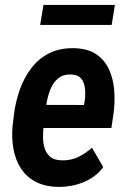

<svg xmlns="http://www.w3.org/2000/svg" viewBox="-20 -729 502 759"><path d="M210 9.8Q157.2 8.8 120.4 -10.7Q83.5 -30.3 62 -64.2Q40.5 -98.1 33 -141.1Q25.4 -184.1 29.8 -231.9L35.6 -279.3Q42 -329.1 58.8 -376Q75.7 -422.9 104.2 -460.2Q132.8 -497.6 174.8 -518.6Q216.8 -539.6 273.4 -538.6Q327.6 -537.1 360.8 -514.4Q394 -491.7 410.9 -454.8Q427.7 -418 431.4 -373Q435.1 -328.1 429.2 -283.2L420.4 -223.1H81.5L97.7 -314.5L312 -314L314.5 -327.6Q317.9 -350.1 316.4 -374.3Q314.9 -398.4 303.2 -415.5Q291.5 -432.6 262.7 -434.6Q231.9 -436 212.4 -421.1Q192.9 -406.2 181.9 -381.8Q170.9 -357.4 165.8 -330.1Q160.6 -302.7 158.2 -279.3L152.3 -231.4Q149.9 -208.5 150.1 -185.1Q150.4 -161.6 157 -141.4Q163.6 -121.1 179.4 -108.4Q195.3 -95.7 224.6 -95.2Q259.8 -94.2 289.1 -108.4Q318.4 -122.6 343.8 -145L388.2 -68.4Q368.2 -41 339.1 -23.4Q310.1 -5.9 276.6 2.2Q243.2 10.3 210 9.8ZM434.1 -709.5 421.4 -630.4H138.7L151.9 -709.5Z"/></svg>

Font: Roboto Condensed SemiBold
Style: Italic
Weight: 600
Italic angle: -12°
Designer: Christian Robertson
Foundry: Google
Version: Version 3.008; 2023